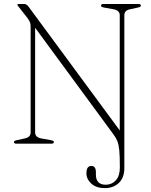

<svg xmlns="http://www.w3.org/2000/svg" viewBox="-20 -720 757 962"><path d="M547.5 -48 156 -581V-56.5Q156 -32.5 186 -26.5L236.5 -17.5Q250 -14.5 250 -8.5Q250 0 237.5 0H62Q50 0 50 -8.5Q50 -14.5 63 -17.5L104.5 -26.5Q133.5 -32.5 133.5 -56.5V-587.5Q133.5 -602 129 -611.2Q124.5 -620.5 115.5 -632.5L73 -686.5Q67 -693.5 67 -696Q67 -700 74 -700H102Q113 -700 123.5 -686L580 -66.5V-643.5Q580 -667.5 549.5 -673.5L499.5 -682.5Q486 -685.5 486 -691.5Q486 -700 498.5 -700H674Q686 -700 686 -691.5Q686 -685.5 672.5 -682.5L631.5 -673.5Q603 -668 603 -643.5V122Q603 170.5 575.5 196.5Q548 222.5 505.5 222.5Q462 222.5 437.5 200Q413 177.5 413 148Q413 111.5 438 111.5Q460.5 111.5 460.5 143V155Q460.5 206 511 205.5Q541 205 560.8 183Q580.5 161 580.5 119Q580.5 64 577.8 34.2Q575 4.5 568 -12.8Q561 -30 547.5 -48Z"/></svg>

Font: Fraunces 72pt S050 Thin
Style: Regular
Weight: 100
Version: Version 1.000; ttfautohint (v1.8.3)